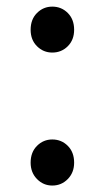

<svg xmlns="http://www.w3.org/2000/svg" viewBox="-20 -550 318 583"><path d="M138.8 -390.4Q111.7 -390.4 92.4 -409.6Q73 -428.8 73 -459.6Q73 -491.3 92.4 -510.6Q111.7 -529.9 138.8 -529.9Q166.5 -529.9 185.8 -510.6Q205.1 -491.3 205.1 -459.6Q205.1 -428.8 185.8 -409.6Q166.5 -390.4 138.8 -390.4ZM138.8 13.4Q111.7 13.4 92.4 -6.3Q73 -26 73 -56.1Q73 -87.9 92.4 -107.2Q111.7 -126.5 138.8 -126.5Q166.5 -126.5 185.8 -107.2Q205.1 -87.9 205.1 -56.1Q205.1 -26 185.8 -6.3Q166.5 13.4 138.8 13.4Z"/></svg>

Font: Noto Sans HK Thin
Style: Regular
Weight: 100
Designer: Ryoko NISHIZUKA 西塚涼子 (kana, bopomofo & ideographs); Paul D. Hunt (Latin, Greek & Cyrillic); Sandoll Communications 산돌커뮤니
Foundry: Adobe
Version: Version 2.004-H2;hotconv 1.0.118;makeotfexe 2.5.65603